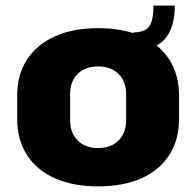

<svg xmlns="http://www.w3.org/2000/svg" viewBox="-20 -651 696 682"><path d="M328 11Q240 11 175.5 -17.5Q111 -46 76 -100Q41 -154 41 -229V-311Q41 -386 76 -439.5Q111 -493 175.5 -522Q240 -551 328 -551Q418 -551 482 -522.5Q546 -494 581 -440Q616 -386 616 -311V-229Q616 -154 581 -100Q546 -46 482 -17.5Q418 11 328 11ZM328 -125Q374 -125 401 -152Q428 -179 428 -224V-316Q428 -362 401 -388.5Q374 -415 328 -415Q283 -415 256 -388.5Q229 -362 229 -316V-224Q229 -179 256 -152Q283 -125 328 -125ZM454 -536Q493 -536 509 -556Q525 -576 525 -631H601Q601 -471 454 -471Z"/></svg>

Font: Pathway Extreme SemiCondensed ExtraBold
Style: Regular
Weight: 800
Width: 4
Version: Version 1.001;gftools[0.9.26]